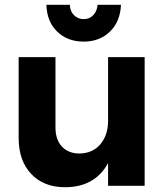

<svg xmlns="http://www.w3.org/2000/svg" viewBox="-20 -777 700 803"><path d="M585 -538V0H432V-95Q377 6 252 6Q163 6 110.5 -49.5Q58 -105 58 -200V-538H212V-244Q212 -193 239 -164Q266 -135 313 -135Q368 -136 400 -174Q432 -212 432 -272V-538ZM330 -697Q354 -697 370 -713.5Q386 -730 388 -757H486Q483 -687 440 -645Q397 -603 330 -603Q262 -603 219 -645Q176 -687 174 -757H272Q273 -730 289.5 -713.5Q306 -697 330 -697Z"/></svg>

Font: Montserrat SemiBold
Style: Regular
Weight: 600
Designer: Julieta Ulanovsky
Foundry: Julieta Ulanovsky
Version: Version 6.001